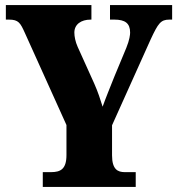

<svg xmlns="http://www.w3.org/2000/svg" viewBox="-20 -734 697 754"><path d="M148 0H513V-58H470C443 -58 420 -68 420 -124V-242L572 -580C601 -642 611 -657 645 -657H656V-714H412V-657H429C471 -657 491 -643 491 -606C491 -598 489 -578 476 -546L429 -433C412 -390 395 -349 383 -315C373 -346 366 -370 350 -406L285 -550C276 -570 272 -591 272 -606C272 -638 298 -657 336 -657H339V-714H3V-657H15C53 -657 60 -644 78 -604L241 -243V-125C241 -69 217 -58 180 -58H148Z"/></svg>

Font: Noto Serif Sinhala Condensed Black
Style: Regular
Weight: 900
Width: 3
Designer: Jelle Bosma - Monotype Design Team
Foundry: Monotype Imaging Inc.
Version: Version 2.007